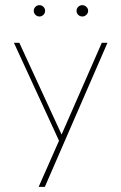

<svg xmlns="http://www.w3.org/2000/svg" viewBox="-20 -544 471 745"><path d="M397 -378 154 181H130L209 2L34 -378H55L219 -22L375 -378ZM133 -524Q142 -524 148.5 -517.5Q155 -511 155 -502Q155 -493 148.5 -486.5Q142 -480 133 -480Q124 -480 117.5 -486.5Q111 -493 111 -502Q111 -511 117.5 -517.5Q124 -524 133 -524ZM300 -524Q308 -524 315 -517.5Q322 -511 322 -502Q322 -493 315 -486.5Q308 -480 300 -480Q290 -480 283.5 -486.5Q277 -493 277 -502Q277 -511 283.5 -517.5Q290 -524 300 -524Z"/></svg>

Font: Josefin Sans Thin
Style: Regular
Weight: 250
Designer: Santiago Orozco
Foundry: Typemade
Version: Version 2.000